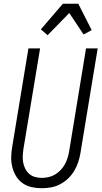

<svg xmlns="http://www.w3.org/2000/svg" viewBox="-20 -992 540 1020"><path d="M202 8Q174 8 147.5 2Q121 -4 100 -19Q79 -34 65.5 -56Q52 -78 45.5 -104Q39 -130 39.5 -157.5Q40 -185 45 -213L131 -735H193L105 -204Q102 -185 101 -166Q100 -147 103 -129.5Q106 -112 114 -96Q122 -80 135 -68.5Q148 -57 165.5 -52Q183 -47 202 -47Q219 -47 237.5 -51Q256 -55 272 -64.5Q288 -74 301.5 -88Q315 -102 324 -118Q333 -134 338.5 -151.5Q344 -169 347 -186L437 -735H499L407 -177Q403 -153 395 -129Q387 -105 373.5 -83Q360 -61 341 -43Q322 -25 299 -13Q276 -1 251 3.5Q226 8 202 8ZM233 -805 197 -836 314 -972H396L467 -832L424 -809L348 -923Z"/></svg>

Font: Iosevka Curly Light
Style: Italic
Weight: 300
Italic angle: -9°
Monospace: yes
Designer: Belleve Invis
Foundry: Belleve Invis
Version: Version 22.1.2; ttfautohint (v1.8.4)